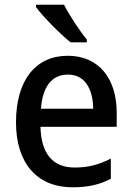

<svg xmlns="http://www.w3.org/2000/svg" viewBox="-20 -786 561 816"><path d="M252 -766H133V-756C160 -718 236 -641 280 -606H349V-618C319 -654 275 -721 252 -766ZM268 -549C133 -549 48 -447 48 -266C48 -92 138 10 288 10C355 10 402 -1 451 -26V-112C400 -86 355 -74 297 -74C204 -74 155 -133 152 -247H476V-307C476 -452 400 -549 268 -549ZM269 -469C341 -469 375 -408 376 -324H154C161 -419 201 -469 269 -469Z"/></svg>

Font: Noto Sans Lao SemiCondensed Medium
Style: Regular
Weight: 500
Width: 4
Designer: Monotype Design Team
Foundry: Monotype Imaging Inc.
Version: Version 2.003